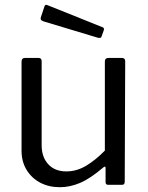

<svg xmlns="http://www.w3.org/2000/svg" viewBox="-20 -772 619 802"><path d="M257 -56Q300 -56 339.5 -79.5Q379 -103 418 -143V-515Q418 -530 434 -530H489Q503 -530 503 -516L501 -13Q501 0 490 0H432Q421 0 421 -11V-70Q421 -75 419 -76Q417 -77 412 -73Q357 -26 314.5 -8Q272 10 230 10Q184 10 148 -9Q112 -28 91 -62.5Q70 -97 70 -143V-514Q70 -530 85 -530H141Q154 -530 154 -516V-165Q154 -116 181.5 -86Q209 -56 257 -56ZM166 -746Q169 -754 177 -751L409 -658Q417 -655 413 -644L405 -622Q404 -616 400.5 -614.5Q397 -613 390 -614L161 -683Q146 -688 151 -701Z"/></svg>

Font: Libre Franklin
Style: Regular
Weight: 400
Designer: Pablo Impallari, Rodrigo Fuenzalida, Nhung Nguyen
Foundry: Impallari Type
Version: Version 3.000